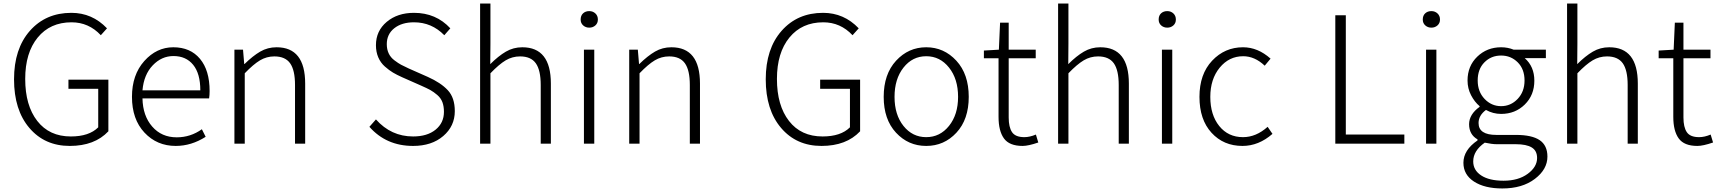

<svg xmlns="http://www.w3.org/2000/svg" viewBox="-20 -815 9749 1089"><path d="M376 12.7Q233.4 12.7 146.5 -89.4Q59.6 -191.4 59.6 -365.2Q59.6 -538.1 149.4 -640.1Q239.3 -742.2 384.8 -742.2Q502.9 -742.2 586.9 -654.3L551.8 -615.2Q483.4 -688.5 385.7 -688.5Q264.6 -688.5 193.8 -602.1Q123 -515.6 123 -367.2Q123 -216.8 191.4 -128.9Q259.8 -41 381.8 -41Q485.4 -41 537.1 -92.8V-311.5H368.2V-363.3H594.7V-70.3Q516.6 12.7 376 12.7Z M976.6 12.7Q870.1 12.7 799.3 -63Q728.5 -138.7 728.5 -265.6Q728.5 -390.6 798.3 -468.8Q868.2 -546.9 962.9 -546.9Q1059.6 -546.9 1114.3 -481.4Q1168.9 -416 1168.9 -298.8Q1168.9 -275.4 1166 -256.8H788.1Q790 -158.2 843.3 -97.2Q896.5 -36.1 982.4 -36.1Q1060.5 -36.1 1125 -82L1146.5 -39.1Q1065.4 12.7 976.6 12.7ZM788.1 -302.7H1116.2Q1116.2 -397.5 1075.7 -447.3Q1035.2 -497.1 963.9 -497.1Q896.5 -497.1 846.2 -444.3Q795.9 -391.6 788.1 -302.7Z M1309.6 0V-533.2H1358.4L1365.2 -452.1H1367.2Q1414.1 -498 1456.1 -522.5Q1498 -546.9 1548.8 -546.9Q1710.9 -546.9 1710.9 -340.8V0H1653.3V-333Q1653.3 -417 1625.5 -456.1Q1597.7 -495.1 1536.1 -495.1Q1492.2 -495.1 1454.6 -472.7Q1417 -450.2 1368.2 -399.4V0Z M2323.2 12.7Q2170.9 12.7 2075.2 -95.7L2112.3 -137.7Q2198.2 -41 2323.2 -41Q2403.3 -41 2450.7 -79.6Q2498 -118.2 2498 -180.7Q2498 -211.9 2489.3 -235.4Q2480.5 -258.8 2460 -276.4Q2439.5 -293.9 2420.9 -304.2Q2402.3 -314.5 2369.1 -329.1L2260.7 -377Q2230.5 -390.6 2209 -403.3Q2187.5 -416 2163.1 -437.5Q2138.7 -459 2125.5 -489.7Q2112.3 -520.5 2112.3 -558.6Q2112.3 -639.6 2173.3 -690.9Q2234.4 -742.2 2328.1 -742.2Q2453.1 -742.2 2534.2 -654.3L2500 -615.2Q2428.7 -688.5 2328.1 -688.5Q2258.8 -688.5 2216.3 -654.8Q2173.8 -621.1 2173.8 -564.5Q2173.8 -535.2 2184.6 -512.2Q2195.3 -489.3 2217.3 -472.7Q2239.3 -456.1 2254.9 -447.8Q2270.5 -439.5 2297.9 -426.8L2406.2 -378.9Q2480.5 -345.7 2520 -303.2Q2559.6 -260.7 2559.6 -184.6Q2559.6 -99.6 2494.1 -43.5Q2428.7 12.7 2323.2 12.7Z M2703.1 0V-794.9H2761.7V-567.4L2760.7 -451.2Q2806.6 -497.1 2849.1 -522Q2891.6 -546.9 2942.4 -546.9Q3104.5 -546.9 3104.5 -340.8V0H3046.9V-333Q3046.9 -417 3019 -456.1Q2991.2 -495.1 2929.7 -495.1Q2885.7 -495.1 2848.1 -472.7Q2810.5 -450.2 2761.7 -399.4V0Z M3292 0V-533.2H3350.6V0ZM3273.4 -704.1Q3273.4 -726.6 3287.1 -739.3Q3300.8 -752 3322.3 -752Q3342.8 -752 3356.9 -738.8Q3371.1 -725.6 3371.1 -704.1Q3371.1 -683.6 3356.9 -670.9Q3342.8 -658.2 3322.3 -658.2Q3301.8 -658.2 3287.6 -670.9Q3273.4 -683.6 3273.4 -704.1Z M3548.8 0V-533.2H3597.7L3604.5 -452.1H3606.4Q3653.3 -498 3695.3 -522.5Q3737.3 -546.9 3788.1 -546.9Q3950.2 -546.9 3950.2 -340.8V0H3892.6V-333Q3892.6 -417 3864.7 -456.1Q3836.9 -495.1 3775.4 -495.1Q3731.4 -495.1 3693.8 -472.7Q3656.2 -450.2 3607.4 -399.4V0Z M4639.6 12.7Q4497.1 12.7 4410.2 -89.4Q4323.2 -191.4 4323.2 -365.2Q4323.2 -538.1 4413.1 -640.1Q4502.9 -742.2 4648.4 -742.2Q4766.6 -742.2 4850.6 -654.3L4815.4 -615.2Q4747.1 -688.5 4649.4 -688.5Q4528.3 -688.5 4457.5 -602.1Q4386.7 -515.6 4386.7 -367.2Q4386.7 -216.8 4455.1 -128.9Q4523.4 -41 4645.5 -41Q4749 -41 4800.8 -92.8V-311.5H4631.8V-363.3H4858.4V-70.3Q4780.3 12.7 4639.6 12.7Z M4992.2 -265.6Q4992.2 -394.5 5062.5 -470.7Q5132.8 -546.9 5233.4 -546.9Q5334 -546.9 5404.3 -470.7Q5474.6 -394.5 5474.6 -265.6Q5474.6 -137.7 5404.8 -62.5Q5335 12.7 5233.4 12.7Q5131.8 12.7 5062 -62.5Q4992.2 -137.7 4992.2 -265.6ZM5414.1 -265.6Q5414.1 -367.2 5362.8 -431.6Q5311.5 -496.1 5233.4 -496.1Q5155.3 -496.1 5104.5 -431.6Q5053.7 -367.2 5053.7 -265.6Q5053.7 -164.1 5104.5 -100.6Q5155.3 -37.1 5233.4 -37.1Q5311.5 -37.1 5362.8 -101.1Q5414.1 -165 5414.1 -265.6Z M5780.3 12.7Q5705.1 12.7 5674.3 -29.8Q5643.6 -72.3 5643.6 -152.3V-484.4H5560.5V-528.3L5645.5 -533.2L5652.3 -686.5H5701.2V-533.2H5854.5V-484.4H5701.2V-148.4Q5701.2 -93.8 5720.2 -65.4Q5739.3 -37.1 5790 -37.1Q5820.3 -37.1 5855.5 -51.8L5869.1 -6.8Q5812.5 12.7 5780.3 12.7Z M5981.4 0V-794.9H6040V-567.4L6039.1 -451.2Q6085 -497.1 6127.4 -522Q6169.9 -546.9 6220.7 -546.9Q6382.8 -546.9 6382.8 -340.8V0H6325.2V-333Q6325.2 -417 6297.4 -456.1Q6269.5 -495.1 6208 -495.1Q6164.1 -495.1 6126.5 -472.7Q6088.9 -450.2 6040 -399.4V0Z M6570.3 0V-533.2H6628.9V0ZM6551.8 -704.1Q6551.8 -726.6 6565.4 -739.3Q6579.1 -752 6600.6 -752Q6621.1 -752 6635.3 -738.8Q6649.4 -725.6 6649.4 -704.1Q6649.4 -683.6 6635.3 -670.9Q6621.1 -658.2 6600.6 -658.2Q6580.1 -658.2 6565.9 -670.9Q6551.8 -683.6 6551.8 -704.1Z M7027.3 12.7Q6919.9 12.7 6851.6 -62Q6783.2 -136.7 6783.2 -265.6Q6783.2 -394.5 6855 -470.7Q6926.8 -546.9 7030.3 -546.9Q7114.3 -546.9 7186.5 -482.4L7153.3 -442.4Q7096.7 -496.1 7031.2 -496.1Q6951.2 -496.1 6897.9 -431.2Q6844.7 -366.2 6844.7 -265.6Q6844.7 -163.1 6895.5 -100.1Q6946.3 -37.1 7030.3 -37.1Q7104.5 -37.1 7169.9 -95.7L7197.3 -55.7Q7119.1 12.7 7027.3 12.7Z M7553.7 0V-728.5H7613.3V-51.8H7945.3V0Z M8068.4 0V-533.2H8127V0ZM8049.8 -704.1Q8049.8 -726.6 8063.5 -739.3Q8077.1 -752 8098.6 -752Q8119.1 -752 8133.3 -738.8Q8147.5 -725.6 8147.5 -704.1Q8147.5 -683.6 8133.3 -670.9Q8119.1 -658.2 8098.6 -658.2Q8078.1 -658.2 8064 -670.9Q8049.8 -683.6 8049.8 -704.1Z M8501 253.9Q8400.4 253.9 8340.3 214.8Q8280.3 175.8 8280.3 108.4Q8280.3 36.1 8360.4 -18.6V-24.4Q8312.5 -51.8 8312.5 -110.4Q8312.5 -166 8372.1 -209V-212.9Q8343.8 -236.3 8323.7 -274.9Q8303.7 -313.5 8303.7 -358.4Q8303.7 -440.4 8358.9 -493.7Q8414.1 -546.9 8494.1 -546.9Q8532.2 -546.9 8565.4 -533.2H8748V-485.4H8627.9Q8682.6 -437.5 8682.6 -357.4Q8682.6 -275.4 8628.4 -222.2Q8574.2 -168.9 8494.1 -168.9Q8448.2 -168.9 8408.2 -191.4Q8366.2 -160.2 8366.2 -117.2Q8366.2 -49.8 8466.8 -49.8H8578.1Q8668.9 -49.8 8712.9 -20Q8756.8 9.8 8756.8 73.2Q8756.8 145.5 8685.5 199.7Q8614.3 253.9 8501 253.9ZM8627 -358.4Q8627 -422.9 8588.4 -461.4Q8549.8 -500 8494.1 -500Q8437.5 -500 8399.4 -461.4Q8361.3 -422.9 8361.3 -358.4Q8361.3 -294.9 8400.4 -253.9Q8439.5 -212.9 8494.1 -212.9Q8548.8 -212.9 8587.9 -253.9Q8627 -294.9 8627 -358.4ZM8507.8 210Q8591.8 210 8645 170.9Q8698.2 131.8 8698.2 81.1Q8698.2 40 8668 21.5Q8637.7 2.9 8577.1 2.9H8468.8Q8442.4 2.9 8401.4 -5.9Q8335.9 40 8335.9 100.6Q8335.9 150.4 8381.3 180.2Q8426.8 210 8507.8 210Z M8868.2 0V-794.9H8926.8V-567.4L8925.8 -451.2Q8971.7 -497.1 9014.2 -522Q9056.6 -546.9 9107.4 -546.9Q9269.5 -546.9 9269.5 -340.8V0H9211.9V-333Q9211.9 -417 9184.1 -456.1Q9156.2 -495.1 9094.7 -495.1Q9050.8 -495.1 9013.2 -472.7Q8975.6 -450.2 8926.8 -399.4V0Z M9607.4 12.7Q9532.2 12.7 9501.5 -29.8Q9470.7 -72.3 9470.7 -152.3V-484.4H9387.7V-528.3L9472.7 -533.2L9479.5 -686.5H9528.3V-533.2H9681.6V-484.4H9528.3V-148.4Q9528.3 -93.8 9547.4 -65.4Q9566.4 -37.1 9617.2 -37.1Q9647.5 -37.1 9682.6 -51.8L9696.3 -6.8Q9639.6 12.7 9607.4 12.7Z"/></svg>

Font: Gen Shin Gothic Light
Style: Regular
Weight: 200
Designer: [Source Han Sans]
Ryoko NISHIZUKA  (kana & ideographs); Paul D. Hunt (Latin, Greek & Cyrillic); Wenlong ZHANG  (bopomofo
Version: Version 1.002.20150607